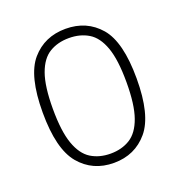

<svg xmlns="http://www.w3.org/2000/svg" viewBox="-91 -823 563 603"><g transform="rotate(-20 191.0 -522.0)"><path d="M191 -298Q120.5 -298 77.2 -349.5Q34 -401 34 -523Q34 -645.5 77.2 -695.8Q120.5 -746 191 -746Q261.5 -746 304.8 -695.8Q348 -645.5 348 -523Q348 -401 304.8 -349.5Q261.5 -298 191 -298ZM191 -329Q228.5 -329 256.2 -346.2Q284 -363.5 299 -405.8Q314 -448 314 -523Q314 -598 299 -639.8Q284 -681.5 256.2 -698.2Q228.5 -715 191 -715Q153.5 -715 125.8 -698.2Q98 -681.5 83 -639.8Q68 -598 68 -523Q68 -448 83 -405.8Q98 -363.5 125.8 -346.2Q153.5 -329 191 -329Z"/></g></svg>

Font: Encode Sans Cnd Th
Style: Regular
Weight: 100
Width: 3
Designer: Multiple Designers
Foundry: Impallari Type
Version: Version 3.002; ttfautohint (v1.8.3) -l 8 -r 50 -G 200 -x 14 